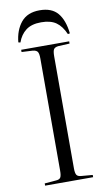

<svg xmlns="http://www.w3.org/2000/svg" viewBox="-100 -967 572 1016"><g transform="rotate(-10 186.0 -459.5)"><path d="M57 0V-12L118 -17Q137 -18 143 -28Q149 -38 149 -65V-667Q149 -693 142.5 -703Q136 -713 116 -715L57 -718V-730H315V-718L254 -715Q236 -713 229.5 -703.5Q223 -694 223 -665V-63Q223 -38 229.5 -28Q236 -18 256 -17L315 -12V0ZM189 -919Q254 -919 286 -881Q318 -843 326 -771L315 -769Q296 -813 266.5 -834Q237 -855 186 -855Q134 -855 104 -832Q74 -809 60 -769L49 -771Q55 -836 89 -877.5Q123 -919 189 -919Z"/></g></svg>

Font: Literata 72pt Light
Style: Regular
Weight: 300
Designer: Latin by Veronika Burian and Jose Scaglione. Greek by Irene Vlachou. Cyrillic by Vera Evstafieva.
Foundry: TypeTogether
Version: Version 3.002